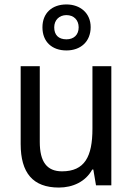

<svg xmlns="http://www.w3.org/2000/svg" viewBox="-20 -834 599 864"><path d="M279 -607C343 -607 388 -647 388 -712C388 -775 341 -814 279 -814C214 -814 171 -775 171 -711C171 -646 214 -607 279 -607ZM279 -657C243 -657 224 -677 224 -711C224 -744 247 -766 279 -766C312 -766 334 -744 334 -711C334 -677 312 -657 279 -657ZM481 -536H396V-255C396 -129 361 -63 259 -63C191 -63 159 -106 159 -195V-536H73V-186C73 -56 128 10 245 10C307 10 365 -16 395 -71H400L412 0H481Z"/></svg>

Font: Noto Sans Devanagari UI SemiCondensed
Style: Regular
Weight: 400
Width: 4
Designer: Jelle Bosma - Monotype Design Team
Foundry: Monotype Imaging Inc.
Version: Version 2.004